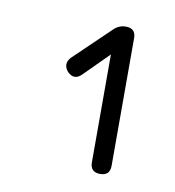

<svg xmlns="http://www.w3.org/2000/svg" viewBox="-48 -677 368 403"><g transform="rotate(10 135.5 -476.0)"><path d="M169 -340V-570L117 -518Q102 -503 87 -518Q74 -533 87 -548L164 -622Q175 -633 190 -633Q211 -633 211 -612V-340Q211 -319 190 -319Q169 -319 169 -340Z"/></g></svg>

Font: Jura Light
Style: Regular
Weight: 300
Designer: Daniel Johnson, Alexei Vanyashin
Foundry: Daniel Johnson
Version: Version 5.103